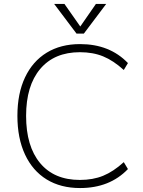

<svg xmlns="http://www.w3.org/2000/svg" viewBox="-20 -943 724 971"><path d="M68 -357Q68 -470 106.5 -551.5Q145 -633 216 -676.5Q287 -720 385 -720Q535 -720 627 -624L606 -589Q553 -637 501.5 -658Q450 -679 384 -679Q255 -679 183.5 -594.5Q112 -510 112 -357Q112 -203 183 -118Q254 -33 384 -33Q450 -33 501.5 -54Q553 -75 606 -123L627 -88Q535 8 385 8Q287 8 216 -35.5Q145 -79 106.5 -161.5Q68 -244 68 -357ZM465 -923H517L404 -773H367L254 -923H306L386 -809Z"/></svg>

Font: MuliDisplayVN ExtraLight
Style: Regular
Weight: 200
Designer: Vernon Adams
Foundry: Vernon Adams
Version: Version 2.100